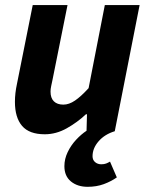

<svg xmlns="http://www.w3.org/2000/svg" viewBox="-20 -516 584 755"><path d="M324.6 218.6Q284.7 218.6 258.9 197.5Q233.2 176.4 233.2 137.4Q233.2 109.1 246.2 82Q259.2 55 279.4 33.4Q299.6 11.8 320.3 -1.8L322.1 -66.8H318.1Q284.6 -35.2 242.7 -11.6Q200.8 12 156 12Q95 12 66.8 -20.9Q38.7 -53.8 38.7 -115.5Q38.7 -132.7 40.7 -150.2Q42.7 -167.6 46.7 -186.1L108.7 -496.1H245.5L186.7 -203.3Q183.6 -188.7 181.2 -177.3Q178.7 -165.8 178.7 -155.8Q178.7 -130.4 191.9 -117.5Q205.1 -104.6 229.2 -104.6Q251.5 -104.6 275.1 -120.7Q298.6 -136.7 328.4 -169.4L392.2 -496.1H529L431.3 0Q391.5 12.2 367.7 39.6Q343.9 67 343.9 98.4Q343.9 113 353.9 121.5Q364 130 378 130Q389.7 130 397.3 127Q404.8 124.1 412.6 119.5L439.4 181.6Q416.5 197.6 388 208.1Q359.4 218.6 324.6 218.6Z"/></svg>

Font: Source Sans 3 VF
Style: Italic
Weight: 200
Italic angle: -11°
Designer: Paul D. Hunt
Foundry: Adobe Systems Incorporated
Version: Version 3.042;hotconv 1.0.118;makeotfexe 2.5.65603